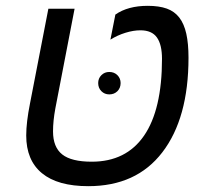

<svg xmlns="http://www.w3.org/2000/svg" viewBox="-20 -629 693 659"><path d="M283 10Q178 10 124 -34.5Q70 -79 70 -164Q70 -209 83 -274L146 -599H236L170 -257Q162 -214 162 -178Q162 -124 193.5 -99Q225 -74 295 -74Q413 -74 474.5 -163.5Q536 -253 536 -427Q536 -476 518.5 -500.5Q501 -525 462 -525Q438 -525 410.5 -516.5Q383 -508 359 -493L376 -579Q419 -609 487 -609Q526 -609 552.5 -599.5Q579 -590 595.5 -568.5Q612 -547 619.5 -513Q627 -479 627 -431Q627 -223 537 -106Q448 10 283 10ZM317 -344Q317 -360 328 -371Q339 -382 355 -382Q372 -382 383 -371Q394 -360 394 -344Q394 -327 383 -316Q372 -305 355 -305Q339 -305 328 -316Q317 -327 317 -344Z"/></svg>

Font: Libra Sans Modern
Style: Italic
Weight: 400
Italic angle: -12°
Foundry: Stefan Peev, Context Ltd
Version: Version 1.000